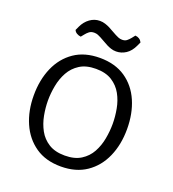

<svg xmlns="http://www.w3.org/2000/svg" viewBox="-134 -826 846 941"><g transform="rotate(20 289.0 -356.0)"><path d="M46 -271Q46 -352 74 -416Q102 -480 156 -517Q210 -554 289 -554Q368.5 -554 422.8 -517Q477 -480 504.8 -416Q532.5 -352 532.5 -271Q532.5 -190 504.2 -126Q476 -62 421.8 -25Q367.5 12 289 12Q210 12 156 -25.5Q102 -63 74 -127Q46 -191 46 -271ZM120 -271Q120 -233.5 127.5 -193.8Q135 -154 153.5 -120.2Q172 -86.5 205 -65.8Q238 -45 289 -45Q340 -45 373 -65.8Q406 -86.5 424.5 -120.2Q443 -154 450.2 -193.8Q457.5 -233.5 457.5 -271Q457.5 -308.5 450.2 -348.2Q443 -388 424.5 -421.5Q406 -455 373 -476Q340 -497 289 -497Q238 -497 205 -476Q172 -455 153.5 -421.5Q135 -388 127.5 -348.2Q120 -308.5 120 -271ZM255.5 -649.5Q248.5 -653.5 239.5 -657Q230.5 -660.5 220 -660.5Q204 -660.5 194 -652.5Q184 -644.5 177 -635.5L164 -619.5Q152.5 -620.5 142.5 -626.5Q132.5 -632.5 129 -642L138 -661.5Q151.5 -690.5 175 -707.5Q198.5 -724.5 226.5 -724.5Q241.5 -724.5 255 -720Q268.5 -715.5 277.5 -711L323 -686Q329.5 -682.5 339 -678.5Q348.5 -674.5 359.5 -674.5Q374 -674.5 383 -681.5Q392 -688.5 401 -699.5L414 -716Q438.5 -714 449 -693L440 -673.5Q425 -641 401.5 -625.8Q378 -610.5 351 -610.5Q336.5 -610.5 323.8 -614.8Q311 -619 300.5 -624.5Z"/></g></svg>

Font: Signika Negative SC Light
Style: Regular
Weight: 300
Designer: Anna Giedryś
Foundry: Anna Giedryś
Version: Version 2.000; ttfautohint (v1.8.3) -l 8 -r 50 -G 200 -x 9 -